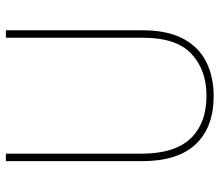

<svg xmlns="http://www.w3.org/2000/svg" viewBox="-68 -686 764 669"><g transform="rotate(-90 314.5 -352.0)"><path d="M543 -239Q543 -151 513.5 -96Q484 -41 432 -15.5Q380 10 314 10Q205 10 146 -52.5Q87 -115 87 -240V-714H113V-243Q113 -126 166 -70.5Q219 -15 315 -15Q405 -15 461 -67.5Q517 -120 517 -236V-714H543Z"/></g></svg>

Font: Noto Sans Myanmar UI SemiCondensed Thin
Style: Regular
Weight: 100
Width: 4
Designer: Monotype Design Team
Foundry: Monotype Imaging Inc.
Version: Version 2.103; ttfautohint (v1.8.4.7-5d5b)